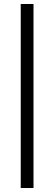

<svg xmlns="http://www.w3.org/2000/svg" viewBox="-20 -751 262 963"><path d="M84 192V-731H148V192Z"/></svg>

Font: Piazzolla SemiBold
Style: Italic
Weight: 600
Italic angle: -11.3°
Designer: Juan Pablo del Peral
Foundry: Huerta Tipografica
Version: Version 1.330